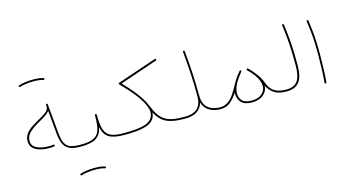

<svg xmlns="http://www.w3.org/2000/svg" viewBox="-96 -1083 3100 1703"><g transform="rotate(-15 1454.5 -231.5)"><path d="M88.9 -181.2C88.9 -155.3 96.7 -134.3 112.8 -118.2C144.5 -86.4 200.7 -73.2 262.7 -73.2C277.8 -73.2 291 -74.7 305.2 -76.7C310.1 -77.1 312.5 -80.1 312.5 -84.5V-85.9C312 -90.8 309.1 -93.3 304.7 -93.3H303.2C289.1 -91.3 276.4 -89.8 262.7 -89.8C217.3 -89.8 179.7 -97.2 150.4 -111.8C121.1 -126.5 106.4 -148.9 106.4 -179.7C106.4 -202.6 113.3 -223.1 126.5 -240.2C152.8 -274.4 196.8 -300.8 239.3 -324.7C278.8 -346.7 316.4 -368.7 335.4 -395.5L355 -182.6C359.4 -133.8 369.1 -97.2 383.8 -73.2C413.1 -24.9 462.9 -13.7 536.6 -13.7H537.1C542.5 -13.7 545.4 -16.6 545.4 -22C545.4 -27.3 542.5 -30.3 537.1 -30.3H536.6C502 -30.3 473.6 -33.7 450.7 -40C427.7 -46.4 409.7 -60.1 397 -82C384.3 -104 376 -138.2 371.6 -184.6L347.2 -451.7C346.7 -456.5 343.8 -459 339.4 -459H337.9C333 -458.5 330.6 -455.6 330.6 -451.2V-449.7L332 -432.6C331.5 -413.6 321.3 -397 301.3 -382.8C281.2 -368.7 257.8 -354 231.9 -339.8C209.5 -327.6 187.5 -314 165.5 -299.8C121.6 -270.5 88.9 -233.4 88.9 -181.2ZM140.6 -669.4C142.1 -665.5 144.5 -663.6 147.5 -663.6C148.9 -663.6 149.9 -664.1 151.4 -664.6C182.1 -675.8 231.4 -681.6 276.9 -681.6C313.5 -681.6 347.2 -677.7 365.2 -670.4C366.2 -669.9 367.2 -669.4 368.2 -669.4C370.6 -669.4 374.5 -671.9 376 -675.3C376.5 -676.8 377 -678.2 377 -679.2C377 -682.6 375 -684.6 371.1 -686C349.1 -694.3 314 -698.2 276.9 -698.2C230.5 -698.2 179.2 -692.4 145.5 -680.2C141.6 -679.2 139.6 -677.2 139.6 -673.8C139.6 -672.4 140.1 -670.9 140.6 -669.4Z M528.3 -22C528.3 -16.6 531.2 -13.7 537.1 -13.7C600.1 -13.7 646 -23.4 675.8 -42.5C705.6 -61.5 725.1 -93.8 735.4 -139.2C743.2 -92.8 762.2 -60.5 792 -42C821.8 -22.9 868.7 -13.7 932.6 -13.7H933.1C938.5 -13.7 941.4 -16.6 941.4 -22C941.4 -27.3 938.5 -30.3 933.1 -30.3H932.6C767.6 -30.3 745.1 -84.5 742.7 -250C742.7 -254.9 740.2 -257.8 735.4 -258.3C729 -258.3 726.1 -255.4 726.1 -249.5V-239.3C726.1 -189 721.7 -147.9 712.4 -117.2C703.1 -85.9 684.6 -63.5 657.7 -50.3C630.4 -37.1 590.3 -30.3 537.1 -30.3C531.2 -30.3 528.3 -27.3 528.3 -22ZM465.3 229C466.8 232.9 469.2 234.9 472.2 234.9C473.6 234.9 474.6 234.4 476.1 233.9C506.8 222.7 556.2 216.8 601.6 216.8C638.2 216.8 671.9 220.7 689.9 228C690.9 228.5 691.9 229 692.9 229C695.3 229 699.2 226.6 700.7 223.1C701.2 221.7 701.7 220.2 701.7 219.2C701.7 215.8 699.7 213.9 695.8 212.4C673.8 204.1 638.7 200.2 601.6 200.2C555.2 200.2 503.9 206.1 470.2 218.3C466.3 219.2 464.4 221.2 464.4 224.6C464.4 226.1 464.8 227.5 465.3 229Z M924.8 -22C924.8 -16.6 927.7 -13.7 933.1 -13.7C1002.9 -13.7 1073.2 -16.6 1128.9 -33.7C1184.6 -50.8 1221.7 -83 1225.1 -141.6C1274.9 -47.4 1338.9 -13.7 1490.7 -13.7H1491.2C1496.6 -13.7 1499.5 -16.6 1499.5 -22C1499.5 -27.3 1496.6 -30.3 1491.2 -30.3H1490.7C1317.4 -30.3 1268.6 -72.8 1213.4 -207.5C1181.6 -292 1090.3 -396 1026.9 -460.4L1371.6 -577.6C1376 -579.1 1378.4 -581.5 1378.4 -585C1378.4 -586.4 1378.4 -587.4 1377.9 -588.9C1376.5 -593.3 1374 -595.2 1370.6 -595.2C1369.1 -595.2 1368.2 -594.7 1366.7 -594.2L1008.8 -472.7C1004.4 -471.2 1002.4 -468.8 1002.4 -464.4C1002.4 -462.4 1003.4 -460.4 1005.4 -458.5C1026.9 -436.5 1050.3 -411.6 1076.2 -382.8C1127 -325.7 1174.8 -261.7 1196.8 -205.6C1197.3 -204.1 1197.8 -203.1 1198.2 -201.7C1205.6 -182.6 1209 -166 1209 -150.9C1209 -94.2 1173.8 -63.5 1120.1 -48.3C1066.4 -32.7 998 -30.3 933.1 -30.3C927.7 -30.3 924.8 -27.3 924.8 -22Z M1482.9 -22C1482.9 -16.6 1485.8 -13.7 1491.2 -13.7C1579.1 -13.7 1636.2 -46.4 1656.2 -117.2C1678.2 -45.4 1740.2 -13.7 1819.8 -13.7H1820.3C1825.7 -13.7 1828.6 -16.6 1828.6 -22C1828.6 -27.3 1825.7 -30.3 1820.3 -30.3H1819.8C1773.4 -30.3 1736.3 -42 1707.5 -65.4C1678.7 -88.9 1664.6 -127 1664.6 -180.2C1664.6 -181.2 1664.6 -182.1 1664.1 -182.6C1664.1 -258.3 1662.1 -327.6 1658.2 -391.6C1654.3 -455.6 1648.9 -522.5 1642.6 -592.3C1642.1 -597.2 1639.2 -599.6 1634.8 -599.6H1633.3C1628.4 -599.1 1626 -596.2 1626 -591.8V-590.3C1639.6 -448.7 1647.5 -332.5 1647.5 -180.2C1647.5 -74.2 1594.7 -30.3 1491.2 -30.3C1485.8 -30.3 1482.9 -27.3 1482.9 -22Z M1812 -22C1812 -16.6 1814.9 -13.7 1820.3 -13.7C1856 -13.7 1886.2 -24.9 1911.6 -46.9C1936.5 -68.8 1958 -94.7 1976.1 -123.5C1975.6 -119.1 1975.6 -114.7 1975.6 -110.4C1975.6 -78.1 1985.8 -51.8 2006.3 -30.8C2026.4 -9.8 2058.6 1 2103 1C2147.5 1 2182.6 -10.3 2208.5 -32.2C2234.4 -54.2 2247.6 -81.5 2248 -114.3C2260.7 -86.4 2280.3 -63 2307.1 -43.5C2333.5 -23.4 2372.6 -13.7 2424.8 -13.7H2425.3C2430.7 -13.7 2433.6 -16.6 2433.6 -22C2433.6 -27.3 2430.7 -30.3 2425.3 -30.3H2424.8C2315.9 -30.3 2278.3 -78.6 2255.9 -142.1C2245.6 -171.4 2227.5 -202.1 2202.1 -234.4C2186.5 -255.4 2167.5 -276.9 2145 -298.3C2143.6 -299.8 2142.1 -300.3 2140.1 -300.8H2139.2C2136.7 -300.8 2134.8 -299.8 2133.3 -298.3L2132.8 -297.9C2130.9 -295.9 2129.9 -293.9 2129.9 -292C2129.9 -290 2130.9 -288.1 2133.3 -285.6L2140.1 -278.8C2157.7 -260.7 2172.9 -244.1 2185.1 -228C2215.8 -187.5 2231 -149.9 2231 -115.2C2231 -88.4 2220.2 -64.9 2198.7 -45.4C2176.8 -25.4 2145 -15.6 2103 -15.6C2062.5 -15.6 2033.7 -24.9 2017.6 -43C2001 -61 1992.7 -83.5 1992.7 -110.4C1992.7 -136.2 2000.5 -165 2016.6 -196.8C2034.2 -228 2060.1 -263.7 2079.6 -287.1C2081.1 -289.6 2082 -291.5 2082 -293C2082 -295.4 2081.1 -297.4 2079.1 -298.8C2077.6 -300.3 2075.7 -300.8 2073.2 -300.8C2070.8 -300.8 2068.4 -299.8 2066.9 -297.9C2043 -270.5 2023.9 -244.1 2009.8 -219.2C2004.4 -210.9 2000 -202.6 1996.1 -195.3C1982.9 -169.9 1968.3 -144.5 1952.1 -119.1C1918.9 -68.4 1877 -30.3 1820.3 -30.3C1814.9 -30.3 1812 -27.3 1812 -22Z M2417 -22C2417 -16.6 2419.9 -13.7 2425.3 -13.7C2546.9 -13.7 2577.6 -96.2 2577.6 -216.8C2577.6 -373 2571.8 -450.2 2553.2 -592.3C2552.7 -597.2 2549.8 -599.6 2545.4 -599.6H2543.9C2539.1 -599.1 2536.6 -596.2 2536.6 -591.8V-590.3C2555.2 -448.2 2560.1 -372.1 2560.1 -216.8C2560.1 -103.5 2534.7 -30.3 2425.3 -30.3C2419.9 -30.3 2417 -27.3 2417 -22Z M2755.9 -568.4C2772 -448.7 2777.8 -389.6 2777.8 -259.3C2777.8 -180.7 2774.4 -79.1 2767.6 -1V0.5C2767.6 4.9 2770 7.3 2775.4 7.8H2776.9C2781.2 7.8 2784.2 5.4 2784.7 0C2791.5 -79.6 2794.4 -180.2 2794.4 -259.3C2794.4 -390.6 2788.6 -451.2 2772.5 -570.3C2772 -575.2 2769 -577.6 2764.6 -577.6H2763.2C2758.3 -577.1 2755.9 -574.2 2755.9 -569.8V-568.4Z"/></g></svg>

Font: Mikhak Thin
Style: Regular
Weight: 100
Designer: Amin Abedi
Version: Version 3.2